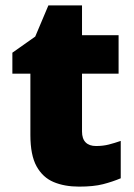

<svg xmlns="http://www.w3.org/2000/svg" viewBox="-20 -684 500 714"><path d="M337 -141Q363 -141 384.5 -146.5Q406 -152 429 -160V-21Q398 -8 363 1Q328 10 274 10Q220 10 179.5 -7Q139 -24 116 -65.5Q93 -107 93 -182V-410H26V-488L111 -548L160 -664H285V-553H421V-410H285V-195Q285 -168 298.5 -154.5Q312 -141 337 -141Z"/></svg>

Font: Noto Sans Hebrew Black
Style: Regular
Weight: 900
Designer: Monotype Design Team
Foundry: Monotype Imaging Inc.
Version: Version 2.003